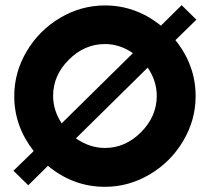

<svg xmlns="http://www.w3.org/2000/svg" viewBox="-20 -711 810 741"><path d="M89 4 32 -52 110 -128Q35 -224 35 -340Q35 -432 83 -513Q131 -594 212 -642Q293 -690 385 -690Q504 -690 601 -612L681 -691L738 -635L657 -556Q735 -459 735 -340Q735 -248 687 -167Q639 -86 558 -38Q477 10 385 10Q263 10 165 -71ZM218 -235 493 -506Q442 -541 385 -541Q306 -541 245.5 -480.5Q185 -420 185 -341Q185 -285 218 -235ZM273 -177Q326 -140 385 -140Q464 -140 524.5 -201Q585 -262 585 -341Q585 -399 550 -450Z"/></svg>

Font: Puffins on Iceburgs(2)
Style: on-Iceburgs-Bold
Weight: 700
Version: Version 1.0